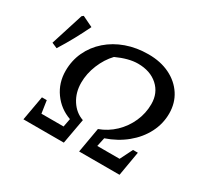

<svg xmlns="http://www.w3.org/2000/svg" viewBox="-135 -865 1141 1066"><g transform="rotate(30 435.0 -332.5)"><path d="M119 0 147 -157H178L190 -77H332L342 -130Q272 -155 229.5 -214.5Q187 -274 187 -351Q187 -417 213.5 -473.5Q240 -530 288 -572Q336 -614 400.5 -637Q465 -660 541 -660Q619 -660 678 -631Q737 -602 770.5 -550.5Q804 -499 804 -432Q804 -366 773.5 -307Q743 -248 688 -203Q633 -158 560 -133L548 -77H691L731 -157H762L735 0H476L504 -160Q559 -180 601.5 -220.5Q644 -261 668 -315Q692 -369 692 -428Q692 -499 643.5 -542.5Q595 -586 516 -586Q486 -586 452 -577Q418 -568 381 -551Q342 -510 318.5 -452.5Q295 -395 295 -337Q295 -274 326 -226Q357 -178 407 -161L378 0ZM81 -434 46 -449 112 -657 122 -665 190 -632Q167 -584 140 -534.5Q113 -485 81 -434Z"/></g></svg>

Font: Piazzolla SC Medium
Style: Italic
Weight: 500
Italic angle: -11.3°
Designer: Juan Pablo del Peral
Foundry: Huerta Tipografica
Version: Version 1.330